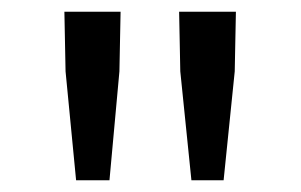

<svg xmlns="http://www.w3.org/2000/svg" viewBox="-20 -791 514 328"><path d="M110 -483 92 -669 90 -771H186L184 -669L167 -483ZM307 -483 288 -669 286 -771H383L381 -669L362 -483Z"/></svg>

Font: Noto Sans KR
Style: Regular
Weight: 400
Designer: Ryoko NISHIZUKA  (kana, bopomofo & ideographs); Paul D. Hunt (Latin, Greek & Cyrillic); Sandoll Communications , Soo-you
Foundry: Adobe
Version: Version 2.004-H2;hotconv 1.0.118;makeotfexe 2.5.65603